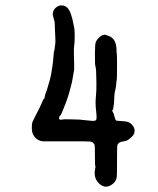

<svg xmlns="http://www.w3.org/2000/svg" viewBox="-20 -657 587 712"><path d="M398 -246V-248L396 -249Q395 -246 398 -242.5Q401 -239 404.5 -225Q408 -211 411 -210Q414 -209 430 -208Q452 -207 459.5 -202.5Q467 -198 471 -192.5Q475 -187 475 -188L479 -177Q481 -160 468 -149Q464 -146 458 -140.5Q452 -135 439 -133Q419 -131 415 -118Q414 -115 414 -60.5Q414 -6 413 0Q410 19 391 30Q367 44 345 21Q326 1 333 -32Q335 -40 333.5 -41Q332 -42 332 -78.5Q332 -115 331 -119Q327 -130 315 -132Q311 -133 231 -133Q151 -133 141 -133Q117 -134 104 -156Q98 -166 98 -182Q98 -198 100 -203.5Q102 -209 116 -236Q130 -263 135.5 -276.5Q141 -290 142 -290Q143 -290 144 -291Q146 -295 146 -299Q146 -303 154 -324Q167 -364 170.5 -387Q174 -410 175 -416Q177 -430 178.5 -450Q180 -470 181 -470Q182 -470 182.5 -475Q183 -480 183 -480Q183 -480 183.5 -484.5Q184 -489 185 -494.5Q186 -500 185 -520Q184 -540 184 -541.5Q184 -543 183.5 -553.5Q183 -564 183 -570Q183 -576 180 -585Q174 -604 176 -609Q178 -614 177.5 -614.5Q177 -615 178 -617Q185 -631 200 -636Q204 -637 205.5 -637Q207 -637 214 -636.5Q221 -636 229 -629Q244 -615 253 -565Q254 -560 255.5 -552.5Q257 -545 257 -521.5Q257 -498 255 -487Q253 -476 255 -419V-399Q252 -382 251 -375.5Q250 -369 248.5 -361.5Q247 -354 246.5 -351Q246 -348 243.5 -339Q241 -330 236.5 -313Q232 -296 224 -275.5Q216 -255 210.5 -241.5Q205 -228 203 -228Q201 -228 199.5 -222Q198 -216 200.5 -214.5Q203 -213 207 -213Q211 -213 212 -214Q213 -215 242.5 -214.5Q272 -214 274 -213.5Q276 -213 289 -212Q302 -211 304 -210.5Q306 -210 319 -209Q332 -208 336 -211.5Q340 -215 336.5 -245Q333 -275 335.5 -297Q338 -319 337.5 -351Q337 -383 336.5 -390.5Q336 -398 336 -400Q336 -402 335 -405Q334 -408 333.5 -413.5Q333 -419 332.5 -419.5Q332 -420 332 -457Q332 -494 335.5 -502Q339 -510 347.5 -518Q356 -526 363 -527.5Q370 -529 371 -528Q372 -528 376 -526Q411 -518 412 -474Q412 -460 413 -459Q414 -458 414 -411Q414 -364 413 -361.5Q412 -359 411 -346Q410 -333 408.5 -328Q407 -323 405.5 -314Q404 -305 403.5 -289Q403 -273 402 -269Q400 -252 399 -251Q399 -252 398.5 -252Q398 -252 398 -246Z"/></svg>

Font: TT2020 Style E
Style: Regular
Weight: 400
Version: Version 00.2